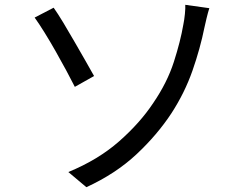

<svg xmlns="http://www.w3.org/2000/svg" viewBox="-20 -751 1040 798"><path d="M264 -36Q388 -87 475 -163.5Q562 -240 617 -323Q675 -408 702.5 -493.5Q730 -579 742 -649Q746 -668 748.5 -693Q751 -718 750 -731L850 -717Q844 -698 838.5 -675Q833 -652 830 -638Q812 -549 780 -457.5Q748 -366 693 -281Q634 -191 547.5 -110Q461 -29 339 27ZM124 -678 203 -719Q220 -695 243 -657Q266 -619 290 -577Q314 -535 336 -497Q358 -459 371 -435L291 -390Q277 -418 256 -457Q235 -496 211.5 -537.5Q188 -579 165 -616Q142 -653 124 -678Z"/></svg>

Font: Noto IKEA Simplified Chinese
Style: Regular
Weight: 400
Designer: Monotype Design Team
Foundry: Monotype Imaging Inc.
Version: Version 1.100